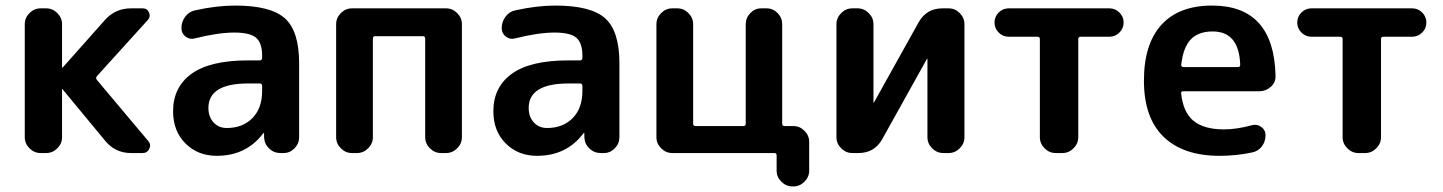

<svg xmlns="http://www.w3.org/2000/svg" viewBox="-20 -550 5185 690"><path d="M126 0Q103 0 86 -17Q69 -34 69 -57V-463Q69 -486 86 -503Q103 -520 126 -520H146Q169 -520 186 -503Q203 -486 203 -463V-308Q203 -307 204 -307H205L357 -478Q394 -520 451 -520H493Q509 -520 515.5 -505Q522 -490 511 -478L328 -276Q323 -270 328 -263L513 -43Q524 -30 516.5 -15Q509 0 493 0H451Q394 0 358 -44L205 -229Q205 -230 204 -230Q203 -230 203 -229V-57Q203 -34 186 -17Q169 0 146 0Z M872 -250Q729 -250 729 -162Q729 -130 747.5 -110Q766 -90 795 -90Q852 -90 887 -125.5Q922 -161 922 -223V-241Q922 -250 913 -250ZM759 10Q691 10 646.5 -34.5Q602 -79 602 -150Q602 -237 668.5 -285Q735 -333 872 -333H913Q922 -333 922 -342V-350Q922 -396 900 -414.5Q878 -433 822 -433Q764 -433 680 -412Q662 -407 647 -418.5Q632 -430 632 -449Q632 -472 646 -490.5Q660 -509 682 -513Q758 -530 825 -530Q953 -530 1004 -484Q1055 -438 1055 -323V-57Q1055 -34 1038.5 -17Q1022 0 999 0H988Q964 0 947 -16.5Q930 -33 929 -57V-71Q929 -72 928 -72Q926 -72 926 -71Q865 10 759 10Z M1245 0Q1222 0 1205 -17Q1188 -34 1188 -57V-463Q1188 -486 1205 -503Q1222 -520 1245 -520H1583Q1606 -520 1623 -503Q1640 -486 1640 -463V-57Q1640 -34 1623 -17Q1606 0 1583 0H1565Q1542 0 1525 -17Q1508 -34 1508 -57V-411Q1508 -420 1500 -420H1328Q1320 -420 1320 -411V-57Q1320 -34 1303 -17Q1286 0 1263 0Z M2023 -250Q1880 -250 1880 -162Q1880 -130 1898.5 -110Q1917 -90 1946 -90Q2003 -90 2038 -125.5Q2073 -161 2073 -223V-241Q2073 -250 2064 -250ZM1910 10Q1842 10 1797.5 -34.5Q1753 -79 1753 -150Q1753 -237 1819.5 -285Q1886 -333 2023 -333H2064Q2073 -333 2073 -342V-350Q2073 -396 2051 -414.5Q2029 -433 1973 -433Q1915 -433 1831 -412Q1813 -407 1798 -418.5Q1783 -430 1783 -449Q1783 -472 1797 -490.5Q1811 -509 1833 -513Q1909 -530 1976 -530Q2104 -530 2155 -484Q2206 -438 2206 -323V-57Q2206 -34 2189.5 -17Q2173 0 2150 0H2139Q2115 0 2098 -16.5Q2081 -33 2080 -57V-71Q2080 -72 2079 -72Q2077 -72 2077 -71Q2016 10 1910 10Z M2396 0Q2373 0 2356 -17Q2339 -34 2339 -57V-463Q2339 -486 2356 -503Q2373 -520 2396 -520H2414Q2437 -520 2454 -503Q2471 -486 2471 -463V-105Q2471 -97 2480 -97H2651Q2660 -97 2660 -105V-463Q2660 -486 2676.5 -503Q2693 -520 2716 -520H2735Q2758 -520 2774.5 -503Q2791 -486 2791 -463V-105Q2791 -97 2800 -97H2831Q2854 -97 2871 -80Q2888 -63 2888 -40V63Q2888 86 2871 103Q2854 120 2831 120H2828Q2805 120 2788 103Q2771 86 2771 63V9Q2771 0 2763 0Z M3043 0Q3020 0 3003 -17Q2986 -34 2986 -57V-463Q2986 -486 3003 -503Q3020 -520 3043 -520H3062Q3085 -520 3102 -503Q3119 -486 3119 -463V-182L3120 -181L3121 -182L3282 -471Q3310 -520 3367 -520H3389Q3412 -520 3429 -503Q3446 -486 3446 -463V-57Q3446 -34 3429 -17Q3412 0 3389 0H3370Q3347 0 3330 -17Q3313 -34 3313 -57V-338L3312 -339L3311 -338L3150 -49Q3122 0 3065 0Z M3605 -418Q3584 -418 3569 -433Q3554 -448 3554 -469Q3554 -490 3569 -505Q3584 -520 3605 -520H3967Q3988 -520 4003 -505Q4018 -490 4018 -469Q4018 -448 4003 -433Q3988 -418 3967 -418H3864Q3855 -418 3855 -410V-57Q3855 -34 3838 -17Q3821 0 3798 0H3774Q3751 0 3734 -17Q3717 -34 3717 -57V-410Q3717 -418 3708 -418Z M4338 -437Q4287 -437 4259.5 -408.5Q4232 -380 4225 -317Q4225 -309 4233 -309H4429Q4437 -309 4437 -317Q4433 -437 4338 -437ZM4363 10Q4232 10 4161.5 -58.5Q4091 -127 4091 -260Q4091 -392 4154 -461Q4217 -530 4336 -530Q4558 -530 4564 -278Q4565 -254 4547 -238Q4529 -222 4505 -222H4232Q4223 -222 4225 -213Q4232 -146 4269.5 -115.5Q4307 -85 4379 -85Q4424 -85 4479 -100Q4497 -105 4512.5 -94Q4528 -83 4528 -64Q4528 -41 4514.5 -23.5Q4501 -6 4479 -2Q4423 10 4363 10Z M4693 -418Q4672 -418 4657 -433Q4642 -448 4642 -469Q4642 -490 4657 -505Q4672 -520 4693 -520H5055Q5076 -520 5091 -505Q5106 -490 5106 -469Q5106 -448 5091 -433Q5076 -418 5055 -418H4952Q4943 -418 4943 -410V-57Q4943 -34 4926 -17Q4909 0 4886 0H4862Q4839 0 4822 -17Q4805 -34 4805 -57V-410Q4805 -418 4796 -418Z"/></svg>

Font: Rounded Mplus 1c Bold
Style: Bold
Weight: 700
Version: Version 1.059.20150529